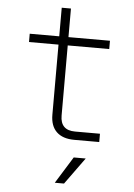

<svg xmlns="http://www.w3.org/2000/svg" viewBox="-62 -751 723 1037"><g transform="rotate(5 300.0 -232.5)"><path d="M360 0Q297 0 263.5 -32Q230 -64 230 -125V-505H70V-550H230V-705H280V-550H505V-505H280V-125Q280 -45 360 -45H495V0ZM275 240 365 95H430L325 240Z"/></g></svg>

Font: Tiny Thin
Style: Regular
Weight: 100
Monospace: yes
Designer: Philipp Nurullin, Konstantin Bulenkov
Foundry: JetBrains
Version: Version 2.251; ttfautohint (v1.8.4.7-5d5b)